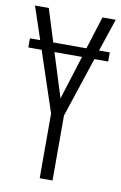

<svg xmlns="http://www.w3.org/2000/svg" viewBox="-83 -762 511 810"><g transform="rotate(10 173.0 -357.0)"><path d="M201 -278 286 -535H345V-574H299L346 -714H289L245 -574H103L59 -714H0L47 -574H3V-535H60L146 -277V0H201ZM174 -347 115 -535H233Z"/></g></svg>

Font: Noto Sans Display Condensed Light
Style: Regular
Weight: 300
Width: 3
Designer: Monotype Design Team
Foundry: Monotype Imaging Inc.
Version: Version 1.900